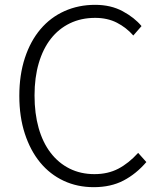

<svg xmlns="http://www.w3.org/2000/svg" viewBox="-20 -762 667 795"><path d="M368 13Q300 13 243.5 -13.5Q187 -40 146.5 -89Q106 -138 83 -208Q60 -278 60 -365Q60 -452 83 -522Q106 -592 147.5 -641Q189 -690 247 -716Q305 -742 374 -742Q439 -742 488 -715.5Q537 -689 566 -654L532 -615Q503 -648 464 -668Q425 -688 374 -688Q316 -688 269.5 -665.5Q223 -643 190.5 -601.5Q158 -560 140.5 -500.5Q123 -441 123 -367Q123 -292 140 -232Q157 -172 189.5 -129.5Q222 -87 268 -64Q314 -41 371 -41Q427 -41 470 -63.5Q513 -86 552 -129L586 -91Q544 -42 491.5 -14.5Q439 13 368 13Z"/></svg>

Font: SpoqaHanSans-Light
Style: Regular
Weight: 300
Designer: [Spoqa Han Sans] Dong-huui Kim \uAE40 \uB3D9 \uD718  Younghwa Kang \uAC15 \uC601 \uD654  [Noto Sans] Ryoko NISHIZUKA \u8
Foundry: Spoqa (http://www.spoqa-han-sans.com)
Version: Version 2.000